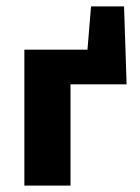

<svg xmlns="http://www.w3.org/2000/svg" viewBox="-20 -579 438 599"><path d="M56 0V-424H200V0ZM132 -316V-424H362L375 -316ZM244 -316 264 -559H367L375 -316Z"/></svg>

Font: Ysabeau ExtraBold
Style: Regular
Weight: 800
Designer: Christian Thalmann (Catharsis Fonts)
Version: Version 2.002